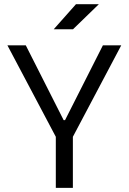

<svg xmlns="http://www.w3.org/2000/svg" viewBox="-20 -914 626 934"><path d="M251.5 0V-248.5L16.1 -693.4H105.5L289.6 -329.6H296.4L480.5 -693.4H569.8L334.5 -248.5V0ZM241.2 -771.5 349.6 -893.6H460.9L335 -771.5Z"/></svg>

Font: Cascadia Code PL SemiLight
Style: Regular
Weight: 350
Monospace: yes
Designer: Aaron Bell
Foundry: Saja Typeworks
Version: Version 2404.023; ttfautohint (v1.8.4)